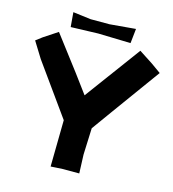

<svg xmlns="http://www.w3.org/2000/svg" viewBox="-131 -916 943 1044"><g transform="rotate(15 341.0 -393.5)"><path d="M558.6 -707 328.1 -394.5 250 -500 104.5 -691.4 27.3 -640.6 -8.8 -613.3 46.9 -523.4 253.9 -234.4 250 27.3 316.4 23.4H410.2L406.2 -82L412.1 -231.4L490.2 -339.8L691.4 -617.2L636.7 -656.2ZM152.3 -815.4 159.2 -733.4 312.5 -738.3 496.1 -733.4 504.9 -815.4 358.4 -802.7H252.9Z"/></g></svg>

Font: MaokenAssortedSans-Lite
Style: Lite
Weight: 400
Version: Version 1.400